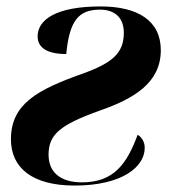

<svg xmlns="http://www.w3.org/2000/svg" viewBox="-20 -567 545 597"><path d="M212 10C361 10 430 -49 430 -107C430 -129 418 -142 408 -148C375 -59 335 0 235 0C167 0 131 -32 131 -86C131 -149 167 -179 290 -223C396 -260 480 -309 480 -411C480 -503 408 -547 293 -547C153 -547 97 -505 97 -454C97 -421 123 -399 186 -399C196 -504 225 -537 291 -537C338 -537 365 -511 365 -465C365 -402 330 -371 234 -337C97 -288 14 -244 14 -134C14 -46 79 10 212 10Z"/></svg>

Font: Noto Serif Display
Style: Bold Italic
Weight: 700
Italic angle: -12°
Designer: Monotype Design Team
Foundry: Monotype Imaging Inc.
Version: Version 2.009